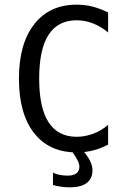

<svg xmlns="http://www.w3.org/2000/svg" viewBox="-20 -636 540 816"><path d="M329.1 0Q351.6 25.4 362.3 46.9Q373 68.4 373 87.9Q373 123 348.6 141.6Q324.2 160.2 276.4 160.2Q258.8 160.2 240.7 157.7Q222.7 155.3 205.1 150.4V97.7Q218.8 104.5 234.4 107.4Q250 110.4 268.6 110.4Q292 110.4 304.7 100.6Q317.4 90.8 317.4 72.3Q317.4 59.6 308.1 42.5Q298.8 25.4 281.2 0ZM439.5 -21.5Q408.2 -4.9 375.5 3.4Q342.8 11.7 305.7 11.7Q189.5 11.7 125 -70.3Q60.5 -152.3 60.5 -301.8Q60.5 -450.2 125.5 -533.2Q190.4 -616.2 305.7 -616.2Q342.8 -616.2 375.5 -607.4Q408.2 -598.6 439.5 -583V-498Q409.2 -523.4 375 -536.6Q340.8 -549.8 305.7 -549.8Q226.6 -549.8 186.5 -488.3Q146.5 -426.8 146.5 -301.8Q146.5 -177.7 186.5 -116.2Q226.6 -54.7 305.7 -54.7Q340.8 -54.7 375.5 -67.4Q410.2 -80.1 439.5 -105.5Z"/></svg>

Font: BabelStone Pseudographica Colour
Style: Regular
Weight: 400
Designer: Andrew West
Foundry: BabelStone
Version: Version 16.0.0